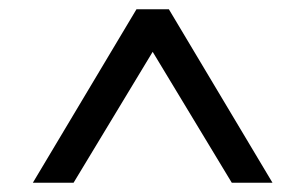

<svg xmlns="http://www.w3.org/2000/svg" viewBox="-20 -770 660 415"><path d="M569 -375 345 -750H275L51 -375H139L310 -658L481 -375Z"/></svg>

Font: Bounded Light
Style: Regular
Weight: 300
Designer: Vlad Churkin
Version: Version 3.0